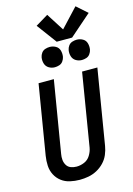

<svg xmlns="http://www.w3.org/2000/svg" viewBox="-170 -1281 952 1372"><g transform="rotate(-15 306.0 -595.0)"><path d="M243 8Q275 8 307.5 2Q340 -4 370 -20Q400 -36 424 -61Q448 -86 461 -117Q474 -148 479 -179L571 -735H458L369 -195Q364 -167 347.5 -140Q331 -113 302.5 -101Q274 -89 245 -89Q223 -89 203 -96.5Q183 -104 172 -122Q161 -140 159 -161.5Q157 -183 161 -205L249 -735H136L51 -221Q45 -184 47 -148Q49 -112 65 -81Q81 -50 108.5 -29Q136 -8 171.5 0Q207 8 243 8ZM479 -815Q495 -815 512 -820.5Q529 -826 539.5 -841Q550 -856 553 -872Q557 -896 550.5 -919Q544 -942 523.5 -953.5Q503 -965 479 -965Q463 -965 446 -959.5Q429 -954 418.5 -939.5Q408 -925 405 -908Q401 -884 408 -861.5Q415 -839 435 -827Q455 -815 479 -815ZM279 -815Q295 -815 312 -820.5Q329 -826 339.5 -841Q350 -856 353 -872Q357 -896 350.5 -919Q344 -942 323.5 -953.5Q303 -965 279 -965Q263 -965 246 -959.5Q229 -954 218.5 -939.5Q208 -925 205 -908Q201 -884 208 -861.5Q215 -839 235 -827Q255 -815 279 -815ZM338 -988H452L612 -1128L533 -1198L405 -1061L322 -1191L229 -1135Z"/></g></svg>

Font: Iosevka Sparkle SmBdObl
Style: Regular
Weight: 600
Italic angle: -9°
Designer: Belleve Invis
Foundry: Belleve Invis
Version: Version 4.5.0; ttfautohint (v1.8.3)